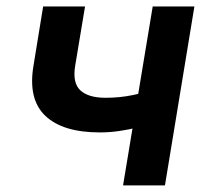

<svg xmlns="http://www.w3.org/2000/svg" viewBox="-20 -562 631 582"><path d="M282.7 -160.6Q170.4 -160.6 117.4 -210.9Q64.5 -261.2 81.5 -362.8L110.8 -542.5H237.8L208 -363.3Q199.2 -311 223.4 -288.3Q247.6 -265.6 300.3 -265.6Q343.3 -265.6 383.1 -273.9Q422.9 -282.2 467.8 -296.9L450.7 -192.4Q427.7 -183.6 399.9 -176.5Q372.1 -169.4 342.3 -165Q312.5 -160.6 282.7 -160.6ZM353 0 442.9 -542.5H569.3L480 0Z"/></svg>

Font: Inter 16pt SemiBold
Style: Italic
Weight: 600
Italic angle: -9.3988°
Version: Version 4.001;git-66647c0bb